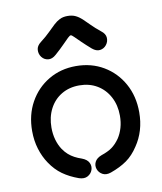

<svg xmlns="http://www.w3.org/2000/svg" viewBox="-84 -809 744 881"><g transform="rotate(-10 288.5 -368.0)"><path d="M213 1Q237 9 253.5 0Q270 -9 276 -26Q282 -43 274 -59.5Q266 -76 242 -85Q224 -91 209 -99Q194 -107 181.5 -118Q169 -129 158 -145Q144 -166 136.5 -192.5Q129 -219 129 -249Q129 -298 149 -336.5Q169 -375 205 -396.5Q241 -418 288 -418Q335 -418 371 -396.5Q407 -375 427.5 -336.5Q448 -298 448 -249Q448 -219 440.5 -193Q433 -167 419 -146Q402 -122 383 -108.5Q364 -95 334 -85Q310 -76 302 -59.5Q294 -43 300 -26Q306 -9 322.5 0Q339 9 362 1Q407 -15 438 -37Q469 -59 493 -96Q515 -128 526.5 -166.5Q538 -205 538 -249Q538 -324 505.5 -382.5Q473 -441 416.5 -474.5Q360 -508 288 -508Q217 -508 160.5 -474.5Q104 -441 71.5 -382.5Q39 -324 39 -249Q39 -204 51 -165Q63 -126 84 -95Q108 -59 139.5 -36.5Q171 -14 213 1ZM150 -645Q130 -630 129 -611Q128 -592 139 -577.5Q150 -563 168.5 -560.5Q187 -558 206 -575Q231 -597 248 -614.5Q265 -632 275.5 -642Q286 -652 290 -651Q294 -651 304.5 -640.5Q315 -630 332.5 -613Q350 -596 374 -575Q393 -559 411 -561.5Q429 -564 440.5 -578.5Q452 -593 451 -611.5Q450 -630 430 -645Q405 -665 388 -682.5Q371 -700 357 -713Q343 -726 327.5 -733.5Q312 -741 290 -741Q269 -741 254 -733.5Q239 -726 225 -713Q211 -700 193.5 -682.5Q176 -665 150 -645Z"/></g></svg>

Font: Tilt Neon
Style: Regular
Weight: 400
Designer: Andy Clymer
Foundry: Andy Clymer
Version: Version 1.000